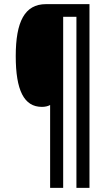

<svg xmlns="http://www.w3.org/2000/svg" viewBox="-20 -780 529 927"><path d="M412 127V-760H202C99 -760 56 -675 56 -509C56 -344 96 -264 182 -264C198 -264 211 -267 222 -273V127H285V-699H349V127Z"/></svg>

Font: Noto Sans Devanagari ExtraCondensed Medium
Style: Regular
Weight: 500
Width: 2
Designer: Jelle Bosma - Monotype Design Team
Foundry: Monotype Imaging Inc.
Version: Version 2.004